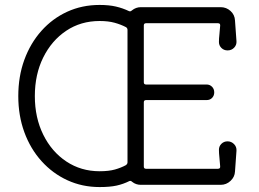

<svg xmlns="http://www.w3.org/2000/svg" viewBox="-20 -745 1047 777"><path d="M383 12Q313 12 253 -15.5Q193 -43 148 -93Q103 -143 78.5 -210Q54 -277 54 -356Q54 -436 78.5 -503Q103 -570 147.5 -620Q192 -670 252 -697.5Q312 -725 383 -725Q421 -725 449 -718.5Q477 -712 502 -700Q504 -699 506 -699Q510 -699 514 -703Q530 -716 550 -716H873Q896 -716 913 -700.5Q930 -685 931 -662L937 -578Q938 -563 927.5 -552Q917 -541 901 -541Q886 -541 876 -551Q866 -561 866 -575Q866 -589 868 -606.5Q870 -624 871 -641V-643Q871 -651 862 -651H571Q562 -651 562 -642V-412Q562 -403 571 -403H816Q829 -403 838 -394Q847 -385 847 -371Q847 -358 838.5 -349Q830 -340 816 -340H571Q562 -340 562 -331V-71Q562 -62 571 -62H862Q872 -62 871 -72Q870 -89 868 -107Q866 -125 866 -139Q866 -153 876 -163Q886 -173 901 -173Q916 -173 927 -162Q938 -151 937 -135L931 -51Q930 -29 913 -13Q896 3 873 3H550Q530 3 515 -9Q509 -15 503 -12Q479 0 452 6Q425 12 383 12ZM383 -52Q420 -52 445 -59Q470 -66 490 -77Q496 -82 496 -88V-624Q496 -631 490 -635Q469 -646 443.5 -653Q418 -660 383 -660Q307 -660 248 -620.5Q189 -581 155 -512.5Q121 -444 121 -356Q121 -269 155 -200Q189 -131 248.5 -91.5Q308 -52 383 -52Z"/></svg>

Font: Kiwi Maru Light
Style: Regular
Weight: 300
Designer: Hiroki-Chan
Version: Version 1.100